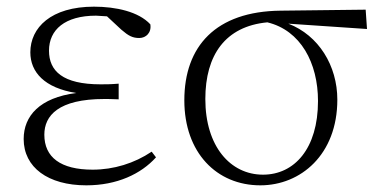

<svg xmlns="http://www.w3.org/2000/svg" viewBox="-20 -542 1142 576"><path d="M239 14C331 14 403 -20 448 -70L435 -87C383 -52 321 -33 258 -33C162 -33 113 -70 113 -138C113 -195 155 -245 293 -245C303 -245 312 -245 336 -244V-291C312 -289 297 -289 282 -289C168 -289 127 -329 127 -390C127 -453 175 -495 268 -495L301 -493L344 -453C366 -434 378 -428 398 -428C418 -428 435 -444 431 -469C396 -507 328 -522 262 -522C133 -522 71 -459 71 -385C71 -326 113 -278 209 -263C99 -249 51 -194 51 -125C51 -40 124 14 239 14Z M761 14C882 14 992 -78 992 -243C992 -345 936 -436 845 -471L1081 -455L1077 -513L822 -510C627 -508 533 -403 533 -241C533 -84 630 14 761 14ZM782 -475C882 -451 934 -353 934 -239C934 -96 863 -18 769 -18C671 -18 596 -103 596 -245C596 -377 656 -463 782 -475Z"/></svg>

Font: Noto Serif CJK SC ExtraLight
Style: Regular
Weight: 200
Designer: Ryoko NISHIZUKA 西塚涼子 (kana & ideographs); Frank Grießhammer (Latin, Greek & Cyrillic); Wenlong ZHANG 张文龙 (bopomofo); San
Foundry: Adobe
Version: Version 2.001;hotconv 1.1.0;makeotfexe 2.6.0